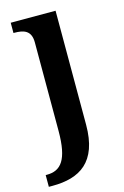

<svg xmlns="http://www.w3.org/2000/svg" viewBox="-126 -591 573 885"><g transform="rotate(-15 160.5 -148.0)"><path d="M-7 240H11C140 240 233 187 233 8V-536H19V-487H23C66 -487 103 -478 103 -420V3C103 141 66 184 -1 184H-7Z"/></g></svg>

Font: Noto Serif Tamil SemiBold
Style: Regular
Weight: 600
Designer: Indian Type Foundry, Tom Grace, and the Monotype Design Team
Foundry: Monotype Imaging Inc.
Version: Version 2.004